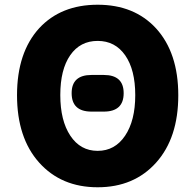

<svg xmlns="http://www.w3.org/2000/svg" viewBox="-20 -778 826 812"><path d="M146 -659Q238 -758 393 -758Q548 -758 640 -658Q734 -555 734 -375Q734 -195 640.5 -90.5Q547 14 393 14Q239 14 145.5 -90.5Q52 -195 52 -375.5Q52 -556 146 -659ZM277.5 -204Q320 -140 393 -140Q466 -140 509 -204Q552 -268 552 -375.5Q552 -483 509.5 -544Q467 -605 393 -605Q319 -605 277 -544.5Q235 -484 235 -376Q235 -268 277.5 -204ZM367 -306Q283 -306 283 -384Q283 -461 367 -461H419Q503 -461 503 -384Q503 -306 419 -306Z"/></svg>

Font: Resource Han Rounded KR Heavy
Style: Regular
Weight: 900
Designer: Cyano Hao (round all glyphs); Ryoko NISHIZUKA 西塚涼子 (kana, bopomofo & ideographs); Paul D. Hunt (Latin, Greek & Cyrillic)
Foundry: Cyano Hao
Version: 0.990